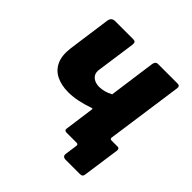

<svg xmlns="http://www.w3.org/2000/svg" viewBox="-215 -935 1258 1258"><g transform="rotate(45 413.5 -306.0)"><path d="M571 130Q538 130 542 101L554 15Q556 0 540 0H476L679 -187Q677 -172 693 -172H748Q767 -172 764 -149L728 105Q727 118 720.5 124Q714 130 698 130ZM449 0Q426 0 429 -19L457 -224Q460 -237 443 -229Q397 -213 352.5 -204Q308 -195 267 -195Q205 -195 158 -217.5Q111 -240 88.5 -288Q66 -336 76 -412L117 -707Q122 -742 156 -742H322Q337 -742 342 -735.5Q347 -729 345 -712L307 -443Q303 -416 313 -398.5Q323 -381 342.5 -372Q362 -363 387 -363Q409 -363 433 -369.5Q457 -376 481 -389L526 -715Q531 -742 552 -742H735Q757 -742 754 -718L656 -23Q653 0 634 0Z"/></g></svg>

Font: Libre Franklin Black
Style: Italic
Weight: 900
Italic angle: -8°
Designer: Pablo Impallari, Rodrigo Fuenzalida, Nhung Nguyen
Foundry: Impallari Type
Version: Version 3.000